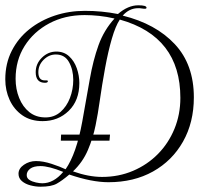

<svg xmlns="http://www.w3.org/2000/svg" viewBox="-23 -670 781 726"><path d="M130 36Q112 36 92.5 31Q73 26 60 15Q47 4 47 -13Q47 -33 67.5 -47Q88 -61 113 -61Q140 -61 172 -50.5Q204 -40 225 -30Q266 -89 288 -210Q304 -299 316.5 -370.5Q329 -442 349.5 -499Q370 -556 410 -600Q380 -607 351.5 -610Q323 -613 297 -613Q222 -613 163 -581.5Q104 -550 70 -496Q36 -442 36 -372Q36 -333 49.5 -299.5Q63 -266 88 -246Q113 -226 149 -226Q182 -226 205.5 -246.5Q229 -267 241.5 -299.5Q254 -332 254 -368Q254 -406 238 -435Q222 -464 188 -464Q162 -464 142 -444Q122 -424 122 -397Q122 -366 146 -366Q150 -366 154 -366Q158 -366 158 -363Q158 -357 147 -357Q112 -357 112 -397Q112 -429 135.5 -452Q159 -475 190 -475Q219 -475 238.5 -457Q258 -439 267.5 -411.5Q277 -384 277 -356Q277 -290 237 -251Q197 -212 138 -212Q93 -212 61.5 -234Q30 -256 13.5 -292Q-3 -328 -3 -370Q-3 -430 21.5 -478Q46 -526 88 -559.5Q130 -593 184 -611Q238 -629 298 -629Q362 -629 423 -617Q461 -650 500 -650Q531 -650 531 -641Q531 -637 526 -637Q524 -637 521 -637Q518 -637 513 -638Q509 -639 505 -639Q501 -639 499 -639Q466 -639 441 -611Q566 -580 638 -503Q710 -426 710 -302Q710 -207 669 -134.5Q628 -62 555.5 -21.5Q483 19 387 19Q324 19 239 -10Q212 13 191.5 24.5Q171 36 130 36ZM363 -1Q426 -1 480 -24Q534 -47 574 -87.5Q614 -128 636.5 -182.5Q659 -237 659 -300Q659 -532 430 -596Q414 -572 400 -524Q386 -476 374.5 -413.5Q363 -351 353 -281Q348 -244 338.5 -196.5Q329 -149 309.5 -103Q290 -57 253 -22Q312 -1 363 -1ZM137 23Q180 23 216 -20Q162 -42 130 -42Q104 -42 91 -32Q78 -22 78 -8Q78 4 88.5 10.5Q99 17 113 20Q127 23 137 23ZM207 -138 208 -161H393L391 -138Z"/></svg>

Font: Updock
Style: Regular
Weight: 400
Designer: Robert E. Leuschke
Foundry: Robert E. Leuschke
Version: Version 1.010; ttfautohint (v1.8.4.7-5d5b)